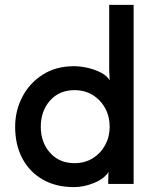

<svg xmlns="http://www.w3.org/2000/svg" viewBox="-20 -753 623 786"><path d="M283 13Q209 13 155 -18Q101 -49 71.5 -104.5Q42 -160 42 -234Q42 -300 71.5 -356.5Q101 -413 155 -447.5Q209 -482 283 -482Q310 -482 340 -475Q370 -468 394.5 -455Q419 -442 429 -424L427 -467V-733H527V0H423V-9L424 -49Q408 -22 366 -4.5Q324 13 283 13ZM285 -384Q223 -384 185 -341.5Q147 -299 147 -234Q147 -170 185 -127.5Q223 -85 285 -85Q327 -85 359.5 -105Q392 -125 410.5 -159Q429 -193 429 -234Q429 -276 410.5 -310Q392 -344 359.5 -364Q327 -384 285 -384Z"/></svg>

Font: Kreadon Light
Style: Bold
Weight: 600
Designer: Reiya WATANABE
Foundry: StudioGnu
Version: Version 1.003; ttfautohint (v1.8.4.7-5d5b);gftools[0.9.32]